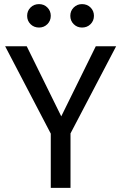

<svg xmlns="http://www.w3.org/2000/svg" viewBox="-20 -914 590 934"><path d="M227 -837Q227 -813 210.5 -796.5Q194 -780 170 -780Q145 -780 128.5 -796.5Q112 -813 112 -837Q112 -861 128.5 -877.5Q145 -894 170 -894Q194 -894 210.5 -877.5Q227 -861 227 -837ZM437 -837Q437 -813 420.5 -796.5Q404 -780 379 -780Q355 -780 338.5 -796.5Q322 -813 322 -837Q322 -861 338.5 -877.5Q355 -894 379 -894Q404 -894 420.5 -877.5Q437 -861 437 -837ZM323 -265V0H227V-264L5 -689H110L278 -348L446 -689H545Z"/></svg>

Font: Wolseley Sans
Style: Regular
Weight: 400
Designer: Carrois Corporate & Edenspiekermann AG
Foundry: Carrois Corporate GbR & Edenspiekermann AG
Version: Version 4.202